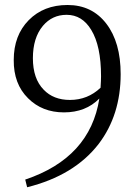

<svg xmlns="http://www.w3.org/2000/svg" viewBox="-20 -747 566 784"><path d="M90.8 17.6 83 -13.7Q347.7 -102.5 385.7 -344.7Q330.1 -288.1 241.2 -288.1Q152.3 -288.1 94.7 -345.7Q35.2 -404.3 36.1 -502Q36.1 -602.5 97.2 -664.6Q158.2 -726.6 255.9 -726.6Q355.5 -726.6 414.1 -650.4Q472.7 -574.2 472.7 -444.3Q472.7 -277.3 382.8 -159.2Q283.2 -30.3 90.8 17.6ZM265.6 -338.9Q337.9 -338.9 390.6 -388.7Q392.6 -419.9 392.6 -435.5Q392.6 -559.6 352.5 -625Q315.4 -686.5 252 -686.5Q193.4 -686.5 155.3 -641.6Q114.3 -592.8 114.3 -509.3Q114.3 -425.8 158.2 -380.9Q198.2 -338.9 265.6 -338.9Z"/></svg>

Font: Bpmf GenRyu Min R
Style: R
Weight: 400
Foundry: But Ko
Version: Version 1.320